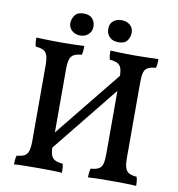

<svg xmlns="http://www.w3.org/2000/svg" viewBox="-91 -931 944 1017"><g transform="rotate(10 380.5 -422.5)"><path d="M191 -63 168 -117 558 -599 584 -550ZM52 3Q52 -12 53.5 -24.5Q55 -37 58 -45Q85 -47 99.5 -55Q114 -63 120 -82Q126 -101 126 -136V-540Q126 -576 120 -594.5Q114 -613 99.5 -621Q85 -629 58 -631Q54 -640 53 -652.5Q52 -665 52 -679Q71 -678 92.5 -677.5Q114 -677 137.5 -676.5Q161 -676 182 -676Q204 -676 226 -676.5Q248 -677 269 -677.5Q290 -678 310 -679Q310 -665 309 -652.5Q308 -640 305 -631Q279 -629 263.5 -621Q248 -613 242 -594.5Q236 -576 236 -540V-136Q236 -101 242 -82Q248 -63 263.5 -55Q279 -47 305 -45Q308 -37 309 -24.5Q310 -12 310 3Q282 1 249 0.5Q216 0 184 0Q151 0 115 0.5Q79 1 52 3ZM450 3Q450 -12 451.5 -24.5Q453 -37 456 -45Q483 -47 498 -55Q513 -63 518.5 -82Q524 -101 524 -136V-540Q524 -576 518.5 -594.5Q513 -613 498 -621Q483 -629 456 -631Q453 -640 451.5 -652.5Q450 -665 450 -679Q469 -678 490.5 -677.5Q512 -677 535.5 -676.5Q559 -676 580 -676Q603 -676 624.5 -676.5Q646 -677 667.5 -677.5Q689 -678 709 -679Q709 -665 708 -652.5Q707 -640 703 -631Q677 -629 661.5 -621Q646 -613 640.5 -594.5Q635 -576 635 -540V-136Q635 -101 641 -82Q647 -63 662 -55Q677 -47 703 -45Q706 -37 707.5 -24.5Q709 -12 709 3Q680 1 647 0.5Q614 0 582 0Q549 0 513.5 0.5Q478 1 450 3ZM485 -730Q452 -730 435.5 -747.5Q419 -765 419 -792Q419 -818 436.5 -833Q454 -848 481 -848Q509 -848 527 -832.5Q545 -817 545 -792Q545 -769 531.5 -749.5Q518 -730 485 -730ZM279 -730Q251 -730 233.5 -746Q216 -762 216 -785Q216 -809 230.5 -828.5Q245 -848 277 -848Q310 -848 325 -830.5Q340 -813 340 -787Q340 -763 322.5 -746.5Q305 -730 279 -730Z"/></g></svg>

Font: Vollkorn Medium
Style: Regular
Weight: 500
Designer: Friedrich Althausen
Foundry: Friedrich Althausen
Version: Version 5.000